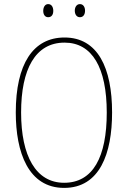

<svg xmlns="http://www.w3.org/2000/svg" viewBox="-20 -907 624 937"><path d="M191 -854C191 -837 199 -823 215 -823C232 -823 240 -836 240 -854C240 -872 232 -887 215 -887C199 -887 191 -871 191 -854ZM345 -855C345 -837 354 -823 370 -823C387 -823 395 -837 395 -855C395 -873 386 -887 370 -887C354 -887 345 -872 345 -855ZM527 -358C527 -576 457 -724 295 -724C141 -724 57 -594 57 -358C57 -164 118 10 293 10C467 10 527 -158 527 -358ZM83 -358C83 -569 152 -699 295 -699C430 -699 501 -576 501 -358C501 -141 434 -15 293 -15C155 -15 83 -146 83 -358Z"/></svg>

Font: Noto Sans Gujarati Condensed Thin
Style: Regular
Weight: 100
Width: 3
Designer: Jelle Bosma - Monotype Design Team, Universal Thirst
Foundry: Monotype Imaging Inc.
Version: Version 2.106